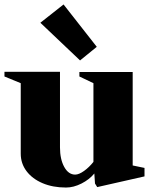

<svg xmlns="http://www.w3.org/2000/svg" viewBox="-40 -823 681 861"><path d="M256 18Q197 18 151 -1.5Q105 -21 79 -55.5Q53 -90 53 -134V-450L-20 -480V-501H229V-162Q229 -109 248 -74.5Q267 -40 297 -40Q314 -40 337 -56.5Q360 -73 379 -97V-450L316 -480V-500H555V-81L608 -70V-32L396 16L386 0L383 -45Q361 -18 325.5 0Q290 18 256 18ZM319 -552 141 -721 245 -803 394 -613Z"/></svg>

Font: Wittgenstein Black
Style: Regular
Weight: 900
Designer: Jörg Drees
Foundry: Jörg Drees
Version: Version 1.303; ttfautohint (v1.8.4.7-5d5b)